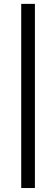

<svg xmlns="http://www.w3.org/2000/svg" viewBox="-20 -730 283 968"><path d="M156 218H87V-710.5H156Z"/></svg>

Font: Anek Gujarati Medium
Style: Regular
Weight: 400
Version: Version 1.003